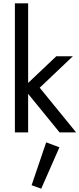

<svg xmlns="http://www.w3.org/2000/svg" viewBox="-20 -800 480 1160"><path d="M320 -460H420L220 -270L440 0H340L150 -233V0H70V-780H150V-299ZM259 60 339 90 229 340 171 319Z"/></svg>

Font: Von Book
Style: Regular
Weight: 400
Version: Version 4.000; ttfautohint (v1.8.4.7-5d5b)